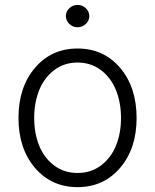

<svg xmlns="http://www.w3.org/2000/svg" viewBox="-20 -750 631 781"><path d="M329.1 -652.6Q314.9 -639.2 295.4 -639.2Q275.9 -639.2 262 -652.6Q248 -666 248 -684.6Q248 -703.1 262 -716.6Q275.9 -730 295.4 -730Q314.9 -730 329.1 -716.6Q343.3 -703.1 343.3 -684.6Q343.3 -666 329.1 -652.6ZM55.2 -270Q55.2 -395.5 122.3 -474.1Q189.5 -552.7 295.4 -552.7Q401.4 -552.7 468.5 -474.1Q535.6 -395.5 535.6 -270Q535.6 -145.5 468.5 -67.1Q401.4 11.2 295.4 11.2Q189.5 11.2 122.3 -67.1Q55.2 -145.5 55.2 -270ZM200 -77.1Q240.7 -46.4 295.4 -46.4Q350.1 -46.4 390.9 -77.1Q431.6 -107.9 451.9 -158Q472.2 -208 472.2 -270Q472.2 -332 452.1 -382.6Q432.1 -433.1 391.1 -464.4Q350.1 -495.6 295.4 -495.6Q240.7 -495.6 200 -464.4Q159.2 -433.1 139.2 -382.6Q119.1 -332 119.1 -270Q119.1 -208 139.2 -158Q159.2 -107.9 200 -77.1Z"/></svg>

Font: Interop Light
Style: Regular
Weight: 300
Designer: Rasmus Andersson, Google, Jang Haemin
Foundry: jhaemin
Version: Version 1.007